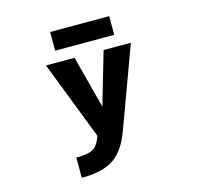

<svg xmlns="http://www.w3.org/2000/svg" viewBox="-131 -863 1262 1229"><g transform="rotate(-15 500.0 -248.0)"><path d="M260.7 229.5V95.7Q343.8 95.7 376 74.2Q408.2 52.7 426.8 -4.9L225.6 -524.4H415L505.9 -176.8L607.4 -524.4H788.1L593.8 3.9Q548.8 128.9 474.6 179.2Q400.4 229.5 260.7 229.5ZM306.6 -600.6V-724.6H698.2V-600.6Z"/></g></svg>

Font: GenEi Gothic M Heavy
Style: Regular
Weight: 800
Designer: o_tamon (Modified); [Source Han Sans]
Ryoko NISHIZUKA  (kana & ideographs); Paul D. Hunt (Latin, Greek & Cyrillic); Wenl
Version: Version 1.1a;Original Version 1.004